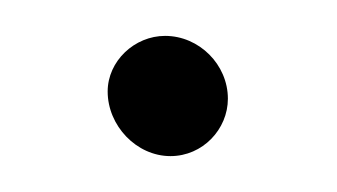

<svg xmlns="http://www.w3.org/2000/svg" viewBox="-20 -80 188 107"><path d="M40 -29C40 -10 56 7 75 7C93 7 107 -8 107 -25C107 -44 91 -60 72 -60C55 -60 40 -46 40 -29Z"/></svg>

Font: Scribbler
Style: Bd
Weight: 700
Designer: Mew Too
Foundry: Cannot Into Space Fonts
Version: Version 1.001